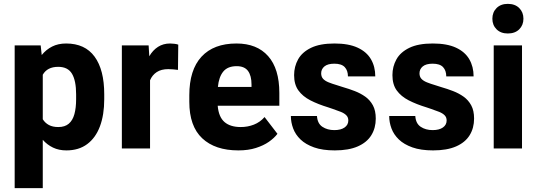

<svg xmlns="http://www.w3.org/2000/svg" viewBox="-20 -761 2759 984"><path d="M318.8 -538.1Q415.5 -538.1 464.8 -470.7Q514.2 -403.3 514.2 -277.8V-252.4Q514.2 -172.4 492.2 -113.5Q470.2 -54.7 427 -22.5Q383.8 9.8 320.3 9.8Q281.7 9.8 251.7 -4.6Q221.7 -19 199.2 -44.4V203.1H55.2V-528.3H188.5L193.8 -479Q216.3 -506.8 247.3 -522.5Q278.3 -538.1 318.8 -538.1ZM370.1 -252.4V-277.8Q370.1 -347.2 349.1 -382.8Q328.1 -418.5 278.3 -418.5Q222.2 -418.5 199.2 -377.9V-149.9Q210.9 -130.9 230.5 -120.4Q250 -109.9 278.8 -109.9Q312.5 -109.9 332.5 -127Q352.5 -144 361.3 -176Q370.1 -208 370.1 -252.4Z M851.6 -538.1Q861.8 -538.1 873.8 -536.6Q885.7 -535.2 893.6 -532.2L892.1 -402.8Q880.9 -404.3 867.2 -405.5Q853.5 -406.7 842.3 -406.7Q806.6 -406.7 783.4 -391.6Q760.3 -376.5 749 -349.6V0H604.5V-528.3H741.7L745.1 -472.7Q763.2 -503.9 790 -521Q816.9 -538.1 851.6 -538.1Z M1411.6 -284.7V-219.2H1095.7Q1100.6 -161.6 1130.4 -135.7Q1160.2 -109.9 1213.9 -109.9Q1249.5 -109.9 1281.2 -122.3Q1313 -134.8 1335.9 -161.1L1401.9 -75.2Q1385.7 -53.7 1358.2 -34.4Q1330.6 -15.1 1291.5 -2.7Q1252.4 9.8 1201.7 9.8Q1082.5 9.8 1016.4 -52.2Q950.2 -114.3 950.2 -239.3V-272.9Q950.2 -402.8 1012.7 -470.5Q1075.2 -538.1 1191.9 -538.1Q1296.9 -538.1 1354.2 -473.4Q1411.6 -408.7 1411.6 -284.7ZM1269 -315.4V-328.1Q1269 -373 1251 -397.5Q1232.9 -421.9 1192.9 -421.9Q1147 -421.9 1124.3 -394.3Q1101.6 -366.7 1096.7 -315.4Z M1663.1 -210.4Q1609.9 -226.6 1570.6 -246.8Q1531.2 -267.1 1509.3 -297.6Q1487.3 -328.1 1487.3 -376Q1487.3 -419.9 1507.8 -456.8Q1528.3 -493.7 1574 -515.9Q1619.6 -538.1 1694.3 -538.1Q1766.6 -538.1 1812.7 -516.8Q1858.9 -495.6 1881.1 -457.5Q1903.3 -419.4 1903.3 -369.6H1763.2Q1763.2 -399.4 1746.8 -417Q1730.5 -434.6 1693.4 -434.6Q1659.7 -434.6 1642.8 -420.7Q1626 -406.7 1626 -385.3Q1626 -367.7 1636 -356.9Q1646 -346.2 1664.3 -338.9Q1682.6 -331.5 1707.5 -324.2Q1714.8 -321.8 1722.7 -319.3Q1730 -316.9 1737.8 -314.5Q1768.6 -305.7 1798.3 -294.2Q1828.1 -282.7 1852.3 -265.4Q1876.5 -248 1891.1 -221.2Q1905.8 -194.3 1905.8 -153.3Q1905.8 -105 1883.1 -68.1Q1860.4 -31.2 1813.7 -10.7Q1767.1 9.8 1695.8 9.8Q1632.8 9.8 1589.6 -5.6Q1546.4 -21 1520.3 -46.1Q1494.1 -71.3 1482.4 -102.8Q1470.7 -134.3 1470.7 -166.5H1604.5Q1606.9 -127.9 1632.3 -111.1Q1657.7 -94.2 1693.4 -94.2Q1727.1 -94.2 1746.1 -107.7Q1765.1 -121.1 1765.1 -143.6Q1765.1 -159.7 1755.1 -169.9Q1745.1 -180.2 1727.3 -187.5Q1709.5 -194.8 1686 -202.6Q1675.3 -206.1 1663.1 -210.4Z M2167 -210.4Q2113.8 -226.6 2074.5 -246.8Q2035.2 -267.1 2013.2 -297.6Q1991.2 -328.1 1991.2 -376Q1991.2 -419.9 2011.7 -456.8Q2032.2 -493.7 2077.9 -515.9Q2123.5 -538.1 2198.2 -538.1Q2270.5 -538.1 2316.7 -516.8Q2362.8 -495.6 2385 -457.5Q2407.2 -419.4 2407.2 -369.6H2267.1Q2267.1 -399.4 2250.7 -417Q2234.4 -434.6 2197.3 -434.6Q2163.6 -434.6 2146.7 -420.7Q2129.9 -406.7 2129.9 -385.3Q2129.9 -367.7 2139.9 -356.9Q2149.9 -346.2 2168.2 -338.9Q2186.5 -331.5 2211.4 -324.2Q2218.8 -321.8 2226.6 -319.3Q2233.9 -316.9 2241.7 -314.5Q2272.5 -305.7 2302.2 -294.2Q2332 -282.7 2356.2 -265.4Q2380.4 -248 2395 -221.2Q2409.7 -194.3 2409.7 -153.3Q2409.7 -105 2387 -68.1Q2364.3 -31.2 2317.6 -10.7Q2271 9.8 2199.7 9.8Q2136.7 9.8 2093.5 -5.6Q2050.3 -21 2024.2 -46.1Q1998 -71.3 1986.3 -102.8Q1974.6 -134.3 1974.6 -166.5H2108.4Q2110.8 -127.9 2136.2 -111.1Q2161.6 -94.2 2197.3 -94.2Q2231 -94.2 2250 -107.7Q2269 -121.1 2269 -143.6Q2269 -159.7 2259 -169.9Q2249 -180.2 2231.2 -187.5Q2213.4 -194.8 2189.9 -202.6Q2179.2 -206.1 2167 -210.4Z M2582.5 -741.2Q2619.6 -741.2 2641.1 -719.7Q2662.6 -698.2 2662.6 -665Q2662.6 -632.3 2641.1 -610.8Q2619.6 -589.4 2582.5 -589.4Q2546.4 -589.4 2524.9 -610.8Q2503.4 -632.3 2503.4 -665Q2503.4 -698.2 2524.9 -719.7Q2546.4 -741.2 2582.5 -741.2ZM2655.3 0H2510.3V-528.3H2655.3Z"/></svg>

Font: Robert Sans Black
Style: Regular
Weight: 900
Designer: Christian Robertson (extended by Adam Twardoch)
Foundry: Google
Version: Version 12.135;April 2, 2019;FontCreator 11.5.0.2425 64-bit;